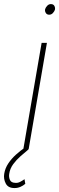

<svg xmlns="http://www.w3.org/2000/svg" viewBox="-84 -741 294 953"><path d="M148.9 -528.3 58.1 0H31.7L122.6 -528.3ZM140.1 -695.8Q142.6 -704.1 150.4 -712.4Q158.2 -720.7 168.5 -720.7Q181.2 -720.7 186 -711.4Q190.9 -702.1 188.5 -692.4Q186 -684.6 178.5 -676.3Q170.9 -668 160.2 -668Q148.4 -668 143.1 -677.2Q137.7 -686.5 140.1 -695.8ZM40 -8.8 57.1 1Q38.6 16.1 18.1 34.2Q-2.4 52.2 -18.3 73.7Q-34.2 95.2 -38.1 121.1Q-41 137.2 -34.9 151.6Q-28.8 166 -8.8 166.5Q3.9 168 16.1 161.6Q28.3 155.3 37.6 148.4L41.5 171.4Q30.8 180.7 17.3 186.5Q3.9 192.4 -11.2 192.4Q-43.5 192.9 -55.4 169.9Q-67.4 147 -63 121.1Q-58.6 93.8 -42.7 70.1Q-26.9 46.4 -4.9 26.6Q17.1 6.8 40 -8.8Z"/></svg>

Font: Roboto Condensed Thin
Style: Italic
Weight: 250
Italic angle: -12°
Designer: Christian Robertson
Foundry: Google
Version: Version 3.008; 2023